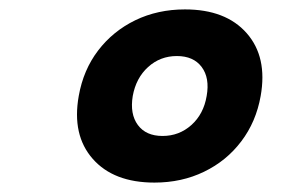

<svg xmlns="http://www.w3.org/2000/svg" viewBox="-20 -723 626 406"><path d="M306.6 -336.9Q220.2 -336.9 176 -387.2Q131.8 -437.5 146.5 -520Q156.2 -575.2 187.5 -616.2Q218.8 -657.2 266.1 -680.2Q313.5 -703.1 371.1 -703.1Q457.5 -703.1 501.7 -652.8Q545.9 -602.5 531.2 -520Q521.5 -465.3 490.2 -424.1Q459 -382.8 411.6 -359.9Q364.3 -336.9 306.6 -336.9ZM323.7 -435.5Q358.9 -435.5 384.8 -458.7Q410.6 -481.9 417 -520Q423.8 -558.1 406.5 -581.3Q389.2 -604.5 354 -604.5Q318.8 -604.5 293.2 -581.3Q267.6 -558.1 260.7 -520Q254.4 -481.9 271.5 -458.7Q288.6 -435.5 323.7 -435.5Z"/></svg>

Font: Cascadia Mono
Style: Bold Italic
Weight: 700
Italic angle: -10°
Monospace: yes
Designer: Aaron Bell
Foundry: Saja Typeworks
Version: Version 2404.023; ttfautohint (v1.8.4)